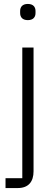

<svg xmlns="http://www.w3.org/2000/svg" viewBox="-20 -753 283 973"><path d="M93 150H8V200H70C125 200 150 167 150 115V-512H93ZM121 -651C148 -651 160 -666 160 -687V-697C160 -718 148 -733 121 -733C94 -733 82 -718 82 -697V-687C82 -666 94 -651 121 -651Z"/></svg>

Font: IBM Plex Thai Looped Light
Style: Regular
Weight: 300
Designer: Mike Abbink, Paul van der Laan, Pieter van Rosmalen, Ben Mitchell, Mark Frömberg
Foundry: Bold Monday
Version: Version 1.0